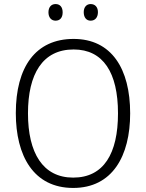

<svg xmlns="http://www.w3.org/2000/svg" viewBox="-20 -1010 721 947"><path d="M219 -949C219 -924 233 -908 254 -908C276 -908 289 -923 289 -949C289 -975 276 -990 254 -990C233 -990 219 -975 219 -949ZM393 -950C393 -924 406 -908 427 -908C449 -908 463 -924 463 -950C463 -975 449 -990 427 -990C407 -990 393 -975 393 -950ZM622 -451C622 -671 530 -818 343 -818C155 -818 58 -679 58 -452C58 -242 145 -83 341 -83C534 -83 622 -240 622 -451ZM118 -451C118 -645 190 -766 343 -766C489 -766 562 -652 562 -451C562 -253 492 -134 341 -134C191 -134 118 -256 118 -451Z"/></svg>

Font: Noto Sans Kannada UI SemiCondensed Light
Style: Regular
Weight: 300
Width: 4
Designer: Jelle Bosma - Monotype Design Team
Foundry: Monotype Imaging Inc.
Version: Version 2.005